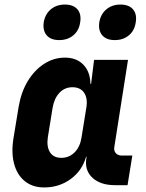

<svg xmlns="http://www.w3.org/2000/svg" viewBox="-20 -813 640 843"><path d="M174 10Q123 10 89 -17.5Q55 -45 42 -93.5Q29 -142 39 -205L62 -345Q73 -409 102 -457Q131 -505 173.5 -532.5Q216 -560 265 -560Q316 -560 346 -529Q376 -498 377 -445H380L393 -550H542L482 -168Q479 -151 488.5 -140.5Q498 -130 515 -130H561L540 0H485Q421 0 386 -32.5Q351 -65 359 -117L360 -125H358Q341 -64 290.5 -27Q240 10 174 10ZM249 -120Q284 -120 308 -144.5Q332 -169 338 -210L359 -340Q366 -381 349.5 -405.5Q333 -430 298 -430Q264 -430 241 -405.5Q218 -381 211 -340L190 -210Q184 -169 199.5 -144.5Q215 -120 249 -120ZM484 -637Q447 -637 429 -658Q411 -679 416 -715Q422 -751 447 -772Q472 -793 509 -793Q546 -793 564 -772Q582 -751 576 -715Q571 -679 546 -658Q521 -637 484 -637ZM240 -637Q203 -637 185 -658Q167 -679 172 -715Q178 -751 203 -772Q228 -793 265 -793Q302 -793 320 -772Q338 -751 332 -715Q327 -679 302 -658Q277 -637 240 -637Z"/></svg>

Font: JetBrains Mono ExtraBold
Style: Italic
Weight: 800
Italic angle: -9°
Monospace: yes
Designer: Philipp Nurullin, Konstantin Bulenkov
Foundry: JetBrains
Version: Version 2.305; ttfautohint (v1.8.4.7-5d5b)